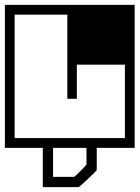

<svg xmlns="http://www.w3.org/2000/svg" viewBox="-40 -606 572 787"><path d="M-20 -188V-398H20Q20 -398 20 -382.2Q20 -366.5 20 -345.5Q20 -324.5 20 -308.8Q20 -293 20 -293Q20 -293 20 -293Q20 -293 20 -293Q20 -293 20 -293Q20 -293 20 -293Q20 -293 20 -277.2Q20 -261.5 20 -240.5Q20 -219.5 20 -203.8Q20 -188 20 -188ZM-20 -249H20Q20 -249 20 -228Q20 -207 20 -175.8Q20 -144.5 20 -113.2Q20 -82 20 -61Q20 -40 20 -40Q20 -40 20 -40Q20 -40 20 -40Q20 -40 20 -40Q20 -40 20 -40Q20 -40 20 -40Q20 -40 20 -40Q20 -40 20 -40Q20 -40 20 -40Q20 -40 20 -40Q20 -40 20 -40Q20 -40 20 -40Q20 -40 43.5 -40Q67 -40 101.5 -40Q136 -40 170.5 -40Q205 -40 228.5 -40Q252 -40 252 -40Q252 -30.5 252 -20.2Q252 -10 252 0Q252 0 252 0Q252 0 252 0Q252 0 252 0Q252 0 252 0Q252 0 252 0Q252 0 232.2 0Q212.5 0 181.8 0Q151 0 116 0Q81 0 50.2 0Q19.5 0 -0.2 0Q-20 0 -20 0Q-20 0 -20 0Q-20 0 -20 0Q-20 0 -20 0Q-20 0 -20 0Q-20 0 -20 -18Q-20 -36 -20 -64.2Q-20 -92.5 -20 -124.5Q-20 -156.5 -20 -184.8Q-20 -213 -20 -231Q-20 -249 -20 -249ZM512 -249Q512 -249 512 -231Q512 -213 512 -184.8Q512 -156.5 512 -124.5Q512 -92.5 512 -64.2Q512 -36 512 -18Q512 0 512 0Q512 0 512 0Q512 0 512 0Q512 0 512 0Q512 0 512 0Q512 0 492.2 0Q472.5 0 441.8 0Q411 0 376 0Q341 0 310.2 0Q279.5 0 259.8 0Q240 0 240 0Q240 0 240 0Q240 0 240 0Q240 0 240 0Q240 0 240 0Q240 0 240 0Q240 -10 240 -20.2Q240 -30.5 240 -40Q240 -40 263.5 -40Q287 -40 321.5 -40Q356 -40 390.5 -40Q425 -40 448.5 -40Q472 -40 472 -40Q472 -40 472 -40Q472 -40 472 -40Q472 -40 472 -40Q472 -40 472 -40Q472 -40 472 -40Q472 -40 472 -40Q472 -40 472 -40Q472 -40 472 -40Q472 -40 472 -40Q472 -40 472 -40Q472 -40 472 -40Q472 -40 472 -61Q472 -82 472 -113.2Q472 -144.5 472 -175.8Q472 -207 472 -228Q472 -249 472 -249ZM20 -357H-20V-586Q-20 -586 -20 -586Q-20 -586 -20 -586Q-20 -586 -20 -586Q-20 -586 -20 -586Q-20 -586 -20 -586Q-20 -586 -20 -586Q44.5 -586 89.2 -586Q134 -586 163 -586Q192 -586 208.2 -586Q224.5 -586 231.2 -586Q238 -586 239 -586Q239 -586 239 -586Q239 -586 239 -586Q239 -586 239 -586Q239 -586 239 -586Q239 -586 239 -586Q239 -586 239 -586Q240 -586 245 -586Q250 -586 261.5 -586Q273 -586 293 -586Q313 -586 342.8 -586Q372.5 -586 414.5 -586Q456.5 -586 512 -586Q512 -586 512 -586Q512 -586 512 -586Q512 -586 512 -586Q512 -586 512 -586Q512 -586 512 -586Q512 -586 512 -586Q512 -586 512 -586Q512 -586 512 -586V-175H472V-341Q472 -341 472 -341Q472 -341 472 -341Q472 -341 472 -341Q472 -341 472 -341Q472 -341 472 -341Q472 -341 472 -341Q472 -341 472 -341Q472 -341 472 -341Q472 -341 457.8 -341Q443.5 -341 421 -341Q398.5 -341 373.5 -341Q348.5 -341 326 -341Q303.5 -341 289.2 -341Q275 -341 275 -341Q275 -341 275 -326.8Q275 -312.5 275 -291.8Q275 -271 275 -250.2Q275 -229.5 275 -215.2Q275 -201 275 -201Q275 -201 275 -201Q275 -201 275 -201Q275 -201 275 -201Q275 -201 265.2 -201Q255.5 -201 245.8 -201Q236 -201 236 -201Q236 -201 236 -210Q236 -219 236 -234.8Q236 -250.5 236 -271.2Q236 -292 236 -316Q236 -340 236 -365.2Q236 -390.5 236 -415Q236 -450 236 -479.8Q236 -509.5 236 -527.8Q236 -546 236 -546Q236 -546 236 -546Q236 -546 236 -546Q236 -546 236 -546Q236 -546 236 -546Q236 -546 236 -546Q236 -546 236 -546Q236 -546 236 -546Q236 -546 214.2 -546Q192.5 -546 160.2 -546Q128 -546 95.8 -546Q63.5 -546 41.8 -546Q20 -546 20 -546Q20 -546 20 -546Q20 -546 20 -546Q20 -546 20 -546Q20 -546 20 -546Q20 -546 20 -546Q20 -546 20 -546ZM356.5 -6V30V91Q356.5 92 345.8 102.8Q335 113.5 320.8 127Q306.5 140.5 295 150.8Q283.5 161 282.5 161Q282.5 161 282.5 161Q282.5 161 282.5 161Q282.5 161 282.5 161Q282.5 161 282.5 161Q282.5 161 267.8 161Q253 161 231 161Q209 161 187 161Q165 161 150.2 161Q135.5 161 135.5 161V-6H177.5Q177.5 16 177.5 36Q177.5 56 177.5 76.2Q177.5 96.5 177.5 119Q177.5 119 177.5 119Q177.5 119 177.5 119Q177.5 119 190.5 119Q203.5 119 220.5 119Q237.5 119 250.5 119Q263.5 119 263.5 119Q264.5 119 272.5 111.8Q280.5 104.5 290.2 94.8Q300 85 307.2 77Q314.5 69 314.5 68V-6Z"/></svg>

Font: Honk
Style: Regular
Weight: 400
Designer: Noopur Datye & Yesha Goshar
Foundry: Ek Type
Version: Version 1.000